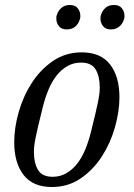

<svg xmlns="http://www.w3.org/2000/svg" viewBox="-20 -738 536 770"><path d="M191 -29Q221 -29 245.5 -43Q270 -57 289 -81Q308 -105 321.5 -137.5Q335 -170 344 -206Q355 -250 362 -279.5Q369 -309 373 -329Q377 -349 378.5 -362Q380 -375 380 -387Q380 -432 363.5 -459.5Q347 -487 305 -487Q275 -487 250.5 -473Q226 -459 207 -435Q188 -411 174.5 -378.5Q161 -346 152 -310Q141 -266 134 -236.5Q127 -207 123 -187Q119 -167 117.5 -154Q116 -141 116 -129Q116 -84 132.5 -56.5Q149 -29 191 -29ZM188 12Q112 12 74.5 -36.5Q37 -85 37 -168Q37 -225 55 -288.5Q73 -352 107.5 -405.5Q142 -459 192.5 -493.5Q243 -528 308 -528Q384 -528 421.5 -479.5Q459 -431 459 -348Q459 -291 441 -227.5Q423 -164 388.5 -110.5Q354 -57 303.5 -22.5Q253 12 188 12ZM248 -620Q226 -620 216 -633.5Q206 -647 206 -661Q206 -665 206 -669Q206 -673 208 -678Q213 -695 226.5 -706.5Q240 -718 260 -718Q282 -718 292 -704.5Q302 -691 302 -677Q302 -673 302 -669Q302 -665 300 -660Q295 -643 282 -631.5Q269 -620 248 -620ZM425 -620Q403 -620 393 -633.5Q383 -647 383 -661Q383 -665 383 -669Q383 -673 385 -678Q390 -695 403 -706.5Q416 -718 437 -718Q459 -718 469 -704.5Q479 -691 479 -677Q479 -673 479 -669Q479 -665 477 -660Q472 -643 458.5 -631.5Q445 -620 425 -620Z"/></svg>

Font: IBM Plex Serif
Style: Italic
Weight: 400
Italic angle: -14°
Designer: Mike Abbink, Paul van der Laan, Pieter van Rosmalen
Foundry: Bold Monday
Version: Version 3.001